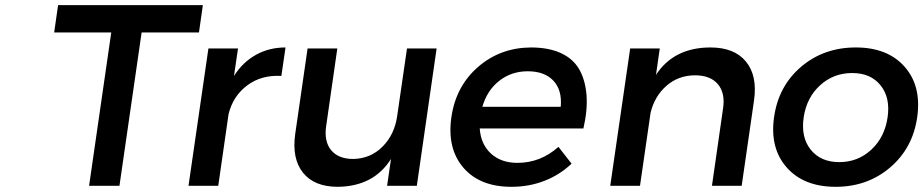

<svg xmlns="http://www.w3.org/2000/svg" viewBox="-20 -720 3578 744"><path d="M189.9 -594.2 205.1 -700.2H766.1L751 -594.2H528.8L442.9 0H325.2L411.1 -594.2Z M710.4 0 787.6 -532.2H902.3L886.7 -425.8Q920.9 -479.5 972.2 -507.8Q1023.4 -536.1 1086.4 -536.1L1070.3 -425.8Q992.7 -430.2 937.7 -388.9Q882.8 -347.7 865.7 -277.8L825.7 0Z M1124 -201.2 1171.9 -532.2H1287.1L1244.1 -232.9Q1234.9 -172.9 1262.9 -138.4Q1291 -104 1349.1 -104Q1416.5 -105.5 1462.6 -152.1Q1508.8 -198.7 1519 -270L1557.1 -532.2H1671.9L1595.2 0H1480L1495.1 -104Q1427.7 2.4 1289.1 3.9Q1197.8 3.9 1154.1 -50.8Q1110.4 -105.5 1124 -201.2Z M1729 -265.1Q1746.1 -385.3 1832 -460.2Q1918 -535.2 2037.1 -536.1Q2106 -536.1 2153.6 -514.2Q2201.2 -492.2 2224.6 -451.2Q2248 -410.2 2252.7 -352.1Q2257.3 -293.9 2240.7 -222.2H1838.9Q1843.3 -160.6 1882.6 -124.8Q1921.9 -88.9 1984.9 -88.9Q2074.7 -88.9 2144 -150.9L2194.8 -85.9Q2149.4 -42.5 2089.8 -19.3Q2030.3 3.9 1961.9 3.9Q1839.4 3.9 1775.6 -70.3Q1711.9 -144.5 1729 -265.1ZM1849.1 -306.2H2152.8Q2158.7 -370.6 2124.5 -407.2Q2090.3 -443.8 2024.9 -443.8Q1961.9 -443.8 1914.8 -407Q1867.7 -370.1 1849.1 -306.2Z M2344.7 0 2421.9 -532.2H2536.6L2522 -430.2Q2591.8 -536.1 2732.9 -536.1Q2825.7 -536.1 2870.6 -481.4Q2915.5 -426.8 2901.9 -331.1L2854 0H2738.8L2781.7 -298.8Q2791 -358.9 2762 -393.6Q2732.9 -428.2 2672.9 -428.2Q2608.4 -427.7 2562.5 -387.5Q2516.6 -347.2 2501 -283.2L2460 0Z M2979.5 -266.1Q2996.6 -386.7 3084.5 -461.4Q3172.4 -536.1 3296.4 -536.1Q3419.4 -536.1 3485.4 -461.4Q3551.3 -386.7 3534.2 -266.1Q3517.1 -146 3429.2 -71Q3341.3 3.9 3218.3 3.9Q3094.7 3.9 3028.6 -71Q2962.4 -146 2979.5 -266.1ZM3094.2 -265.1Q3083 -188 3121.6 -139.9Q3160.2 -91.8 3232.4 -91.8Q3304.2 -91.8 3356.2 -139.9Q3408.2 -188 3419.4 -265.1Q3430.7 -341.3 3392.3 -389.2Q3354 -437 3282.2 -437Q3210 -437 3157.7 -389.4Q3105.5 -341.8 3094.2 -265.1Z"/></svg>

Font: Trueno
Style: Italic
Weight: 400
Designer: Julieta Ulanovsky
Foundry: Julieta Ulanovsky
Version: Version 3.001b | FøM Fix